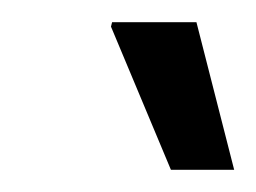

<svg xmlns="http://www.w3.org/2000/svg" viewBox="-20 -744 231 173"><path d="M134 -591 80 -720 81 -724H157L191 -591Z"/></svg>

Font: Archivo ExtraCondensed Medium
Style: Italic
Weight: 500
Width: 2
Italic angle: -10°
Designer: Hector Gatti
Foundry: Omnibus-Type
Version: Version 2.001